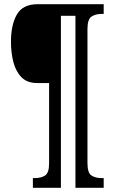

<svg xmlns="http://www.w3.org/2000/svg" viewBox="-20 -780 544 911"><path d="M136 111V65H146Q174 65 193.5 53Q213 41 213 -6V-386H156Q109 -386 82 -413.5Q55 -441 43.5 -485.5Q32 -530 32 -582Q32 -662 60 -711Q88 -760 158 -760H472V-714H461Q434 -714 414.5 -701.5Q395 -689 395 -642V-6Q395 41 414.5 53Q434 65 461 65H472V111H338V-705H269V111Z"/></svg>

Font: Noto Serif Tamil ExtraCondensed SemiBold
Style: Italic
Weight: 600
Width: 2
Italic angle: -12°
Designer: Indian Type Foundry, Tom Grace, and the Monotype Design Team
Foundry: Monotype Imaging Inc.
Version: Version 2.003; ttfautohint (v1.8.4.7-5d5b)